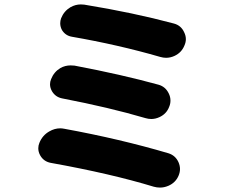

<svg xmlns="http://www.w3.org/2000/svg" viewBox="-20 -808 1040 864"><path d="M303.7 -642.6Q274.4 -647.5 258.8 -672.9Q251 -687.5 251 -703.1Q251 -714.8 254.9 -725.6Q267.6 -757.8 296.9 -775.4Q319.3 -788.1 343.8 -788.1Q351.6 -788.1 359.4 -787.1Q580.1 -751 762.7 -702.1Q794.9 -693.4 808.6 -663.1Q816.4 -647.5 816.4 -631.8Q816.4 -617.2 809.6 -602.5Q796.9 -571.3 765.6 -556.6Q747.1 -547.9 727.5 -547.9Q714.8 -547.9 701.2 -551.8Q512.7 -606.4 303.7 -642.6ZM259.8 -365.2Q229.5 -371.1 213.9 -397.5Q205.1 -413.1 205.1 -428.7Q205.1 -440.4 210 -452.1Q222.7 -484.4 252 -502Q273.4 -513.7 297.9 -513.7Q306.6 -513.7 315.4 -512.7Q526.4 -472.7 693.4 -426.8Q724.6 -418 739.3 -387.7Q747.1 -372.1 747.1 -355.5Q747.1 -340.8 741.2 -327.1Q729.5 -295.9 698.2 -281.2Q679.7 -272.5 661.1 -272.5Q647.5 -272.5 634.8 -276.4Q472.7 -324.2 259.8 -365.2ZM208 -75.2Q176.8 -81.1 161.1 -108.4Q152.3 -124 152.3 -140.6Q152.3 -153.3 157.2 -165Q170.9 -199.2 202.1 -216.8Q225.6 -230.5 251 -230.5Q259.8 -230.5 269.5 -228.5Q520.5 -182.6 738.3 -118.2Q769.5 -108.4 783.2 -78.1Q790 -62.5 790 -47.4Q790 -32.2 783.2 -16.6Q769.5 14.6 737.3 28.3Q718.8 36.1 700.2 36.1Q685.5 36.1 671.9 32.2Q479.5 -26.4 208 -75.2Z"/></svg>

Font: Gen Jyuu GothicX Heavy
Style: Bold
Weight: 900
Designer: [Source Han Sans]
Ryoko NISHIZUKA  (kana & ideographs); Paul D. Hunt (Latin, Greek & Cyrillic); Wenlong ZHANG  (bopomofo
Version: Version 1.002.20150607